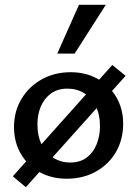

<svg xmlns="http://www.w3.org/2000/svg" viewBox="-20 -729 569 795"><path d="M256 11Q193 11 143.5 -16.5Q94 -44 66 -92.5Q38 -141 38 -203Q38 -268 69 -319.5Q100 -371 153 -400.5Q206 -430 273 -430Q336 -430 385 -402Q434 -374 462 -326Q490 -278 490 -217Q490 -151 460 -99.5Q430 -48 377 -18.5Q324 11 256 11ZM270 -56Q312 -56 339.5 -77Q367 -98 380.5 -132.5Q394 -167 394 -206Q394 -255 376 -290Q358 -325 328 -343.5Q298 -362 259 -362Q218 -362 190.5 -341.5Q163 -321 149 -288Q135 -255 135 -214Q135 -165 153 -129.5Q171 -94 202 -75Q233 -56 270 -56ZM87 46 33 1 445 -460 500 -415ZM217 -507 307 -709H418L289 -507Z"/></svg>

Font: Ysabeau SemiBold
Style: Regular
Weight: 600
Designer: Christian Thalmann (Catharsis Fonts)
Version: Version 2.000;gftools[0.9.27.dev2+g8671c4b]